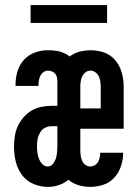

<svg xmlns="http://www.w3.org/2000/svg" viewBox="-20 -725 540 753"><path d="M168 8Q139 8 111.5 -3.5Q84 -15 66.5 -38.5Q49 -62 42 -90.5Q35 -119 35 -148V-149Q35 -169 38 -190Q41 -211 49.5 -229.5Q58 -248 71.5 -264Q85 -280 102.5 -290.5Q120 -301 140.5 -305.5Q161 -310 182 -310H205V-407Q205 -415 203 -423Q201 -431 196 -436.5Q191 -442 183.5 -445Q176 -448 168 -448Q159 -448 151 -442.5Q143 -437 138.5 -428Q134 -419 132.5 -409.5Q131 -400 131 -391V-388H41V-395Q41 -421 49 -446.5Q57 -472 74.5 -491Q92 -510 117 -519Q142 -528 168 -528Q185 -528 201.5 -525.5Q218 -523 233 -516Q248 -509 260.5 -497.5Q273 -486 281 -471.5Q289 -457 292 -440.5Q295 -424 295 -407V-113H293Q289 -89 280 -66.5Q271 -44 254.5 -26.5Q238 -9 215 -0.5Q192 8 168 8ZM167 -72Q180 -72 188 -82.5Q196 -93 199.5 -105Q203 -117 204 -129.5Q205 -142 205 -155V-230H182Q168 -230 156 -223.5Q144 -217 137 -205Q130 -193 127.5 -179.5Q125 -166 125 -152Q125 -140 126.5 -127.5Q128 -115 132.5 -103Q137 -91 146 -81.5Q155 -72 167 -72ZM334 8Q316 8 298 4Q280 0 264 -9Q248 -18 236.5 -32.5Q225 -47 217.5 -64Q210 -81 207.5 -99Q205 -117 205 -135V-385Q205 -403 207.5 -421Q210 -439 217.5 -456Q225 -473 237 -487.5Q249 -502 264.5 -511Q280 -520 298.5 -524Q317 -528 335 -528Q353 -528 371.5 -524Q390 -520 405.5 -511Q421 -502 433 -487.5Q445 -473 452 -456Q459 -439 462 -421Q465 -403 465 -385V-220H295V-135Q295 -125 296.5 -114.5Q298 -104 302 -94.5Q306 -85 315 -78.5Q324 -72 334 -72Q343 -72 351.5 -77Q360 -82 364.5 -90Q369 -98 371 -107Q373 -116 373 -125V-126H463V-125Q463 -99 454.5 -73.5Q446 -48 428.5 -28.5Q411 -9 385.5 -0.5Q360 8 334 8ZM375 -300V-385Q375 -395 373.5 -405.5Q372 -416 367.5 -425.5Q363 -435 354 -441.5Q345 -448 335 -448Q324 -448 315.5 -441.5Q307 -435 302.5 -425.5Q298 -416 296.5 -405.5Q295 -395 295 -385V-300ZM100 -635V-705H400V-635Z"/></svg>

Font: Iosevka SS10 Medium
Style: Regular
Weight: 500
Monospace: yes
Designer: Belleve Invis
Foundry: Belleve Invis
Version: Version 28.0.6; ttfautohint (v1.8.4)